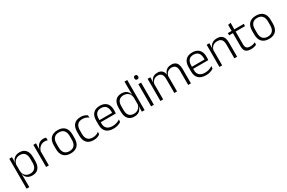

<svg xmlns="http://www.w3.org/2000/svg" viewBox="150 -2076 5463 3660"><g transform="rotate(-30 2881.0 -246.0)"><path d="M294.5 10.5Q248 10.5 212.8 -6.5Q177.5 -23.5 156.2 -54.2Q135 -85 130 -126.5H110L129.5 -183Q131.5 -136 151.5 -104.2Q171.5 -72.5 204.5 -56.5Q237.5 -40.5 278 -40.5Q345.5 -40.5 381.8 -80.8Q418 -121 418 -198V-291Q418 -367.5 382 -407.8Q346 -448 277.5 -448Q238 -448 206.8 -431.8Q175.5 -415.5 155.2 -387.2Q135 -359 128 -322L111.5 -366.5H129Q136 -403 156.5 -432.5Q177 -462 212.2 -479.8Q247.5 -497.5 297.5 -497.5Q386 -497.5 432.5 -443.5Q479 -389.5 479 -286.5V-202Q479 -98.5 432 -44Q385 10.5 294.5 10.5ZM131.5 172H71V-487.5H131.5L128.5 -366L129.5 -346V-139.5L129 -125.5L131.5 9Z M657.5 -301.5 642 -348 657 -350Q673 -417 715 -455.8Q757 -494.5 823.5 -494.5Q841 -494.5 855 -491.8Q869 -489 879 -485L883 -426Q870.5 -430.5 854.5 -433.5Q838.5 -436.5 819.5 -436.5Q762.5 -436.5 719.5 -402.2Q676.5 -368 657.5 -301.5ZM661 0H600.5V-487.5H659.5L656 -341L661 -336Z M1139.5 12Q1038.5 12 986 -43.8Q933.5 -99.5 933.5 -204.5V-284Q933.5 -388.5 986 -444Q1038.5 -499.5 1139.5 -499.5Q1240.5 -499.5 1293 -444Q1345.5 -388.5 1345.5 -284V-204.5Q1345.5 -99.5 1293 -43.8Q1240.5 12 1139.5 12ZM1139.5 -38Q1210.5 -38 1247.8 -80Q1285 -122 1285 -201V-287.5Q1285 -366 1247.8 -408Q1210.5 -450 1139.5 -450Q1068.5 -450 1031.5 -408Q994.5 -366 994.5 -287.5V-201Q994.5 -122 1031.5 -80Q1068.5 -38 1139.5 -38Z M1645.5 10.5Q1545.5 10.5 1496 -45Q1446.5 -100.5 1446.5 -203V-285Q1446.5 -387.5 1496 -442.8Q1545.5 -498 1645.5 -498Q1678 -498 1703.8 -491.8Q1729.5 -485.5 1749.5 -475.8Q1769.5 -466 1782.5 -455.5L1788.5 -401Q1765 -420 1732.2 -433.5Q1699.5 -447 1653.5 -447Q1580.5 -447 1544 -405Q1507.5 -363 1507.5 -284V-204.5Q1507.5 -126 1544 -83.8Q1580.5 -41.5 1654 -41.5Q1701 -41.5 1734.5 -55.2Q1768 -69 1792.5 -88L1786.5 -32.5Q1765.5 -16.5 1730.5 -3Q1695.5 10.5 1645.5 10.5Z M2083 10.5Q1977.5 10.5 1923 -42.5Q1868.5 -95.5 1868.5 -193.5V-288.5Q1868.5 -390.5 1919.2 -445Q1970 -499.5 2067 -499.5Q2132 -499.5 2176 -475Q2220 -450.5 2242.2 -404.5Q2264.5 -358.5 2264.5 -294V-276.5Q2264.5 -262 2263.5 -247.5Q2262.5 -233 2261 -218.5H2205Q2206 -240.5 2206 -260.2Q2206 -280 2206 -296.5Q2206 -345.5 2190.2 -379.8Q2174.5 -414 2143.8 -432Q2113 -450 2067 -450Q1998.5 -450 1963.5 -409.8Q1928.5 -369.5 1928.5 -293.5V-246L1929 -238V-187.5Q1929 -154 1938.8 -127Q1948.5 -100 1968.8 -80.8Q1989 -61.5 2019.8 -51.5Q2050.5 -41.5 2091.5 -41.5Q2139 -41.5 2179.8 -54.8Q2220.5 -68 2256 -91.5L2250 -37Q2219 -15.5 2176.5 -2.5Q2134 10.5 2083 10.5ZM2247.5 -218.5H1900V-265H2247.5Z M2542 10.5Q2454 10.5 2407.5 -43.8Q2361 -98 2361 -201V-285.5Q2361 -389 2407.8 -443.2Q2454.5 -497.5 2545 -497.5Q2591.5 -497.5 2626.8 -480.8Q2662 -464 2683.5 -433.2Q2705 -402.5 2710 -361H2730L2710 -305.5Q2708 -352.5 2688 -384Q2668 -415.5 2635.2 -431.8Q2602.5 -448 2561.5 -448Q2494 -448 2457.8 -408Q2421.5 -368 2421.5 -290.5V-197.5Q2421.5 -121 2457.5 -80.8Q2493.5 -40.5 2562 -40.5Q2602.5 -40.5 2633.5 -56.8Q2664.5 -73 2684.8 -101.2Q2705 -129.5 2712 -166L2728 -121H2710.5Q2704 -85 2683.2 -55Q2662.5 -25 2627.5 -7.2Q2592.5 10.5 2542 10.5ZM2768.5 0H2708L2711.5 -122L2710 -142V-347.5L2710.5 -362L2708.5 -500.5V-663H2768.5Z M2973 0H2912V-487.5H2973ZM2942.5 -576.5Q2922.5 -576.5 2912.2 -587.5Q2902 -598.5 2902 -619V-622.5Q2902 -642.5 2912.2 -653.5Q2922.5 -664.5 2942.5 -664.5Q2963 -664.5 2973 -653.5Q2983 -642.5 2983 -622.5V-619Q2983 -598.5 2973 -587.5Q2963 -576.5 2942.5 -576.5Z M3788.5 0H3728V-307Q3728 -350.5 3717.2 -381.8Q3706.5 -413 3682 -429.8Q3657.5 -446.5 3616 -446.5Q3578 -446.5 3549.2 -430.8Q3520.5 -415 3503 -387.5Q3485.5 -360 3479 -325.5L3467.5 -371H3476Q3482.5 -404.5 3502.2 -433.2Q3522 -462 3555.5 -479.8Q3589 -497.5 3637 -497.5Q3691.5 -497.5 3725 -475.8Q3758.5 -454 3773.5 -412.8Q3788.5 -371.5 3788.5 -313.5ZM3177 0H3116.5V-487.5H3177L3174 -366.5L3177 -363.5ZM3482.5 0H3422.5V-307Q3422.5 -350 3411.8 -381.5Q3401 -413 3376.5 -429.8Q3352 -446.5 3311 -446.5Q3272 -446.5 3243.2 -430.5Q3214.5 -414.5 3197.2 -386.5Q3180 -358.5 3173.5 -322.5L3160 -367.5H3174.5Q3181 -403.5 3200 -432.8Q3219 -462 3252 -479.8Q3285 -497.5 3331.5 -497.5Q3399 -497.5 3434.2 -463Q3469.5 -428.5 3479 -360.5Q3481 -350 3481.8 -338.8Q3482.5 -327.5 3482.5 -316Z M4118 10.5Q4012.5 10.5 3958 -42.5Q3903.5 -95.5 3903.5 -193.5V-288.5Q3903.5 -390.5 3954.2 -445Q4005 -499.5 4102 -499.5Q4167 -499.5 4211 -475Q4255 -450.5 4277.2 -404.5Q4299.5 -358.5 4299.5 -294V-276.5Q4299.5 -262 4298.5 -247.5Q4297.5 -233 4296 -218.5H4240Q4241 -240.5 4241 -260.2Q4241 -280 4241 -296.5Q4241 -345.5 4225.2 -379.8Q4209.5 -414 4178.8 -432Q4148 -450 4102 -450Q4033.5 -450 3998.5 -409.8Q3963.5 -369.5 3963.5 -293.5V-246L3964 -238V-187.5Q3964 -154 3973.8 -127Q3983.5 -100 4003.8 -80.8Q4024 -61.5 4054.8 -51.5Q4085.5 -41.5 4126.5 -41.5Q4174 -41.5 4214.8 -54.8Q4255.5 -68 4291 -91.5L4285 -37Q4254 -15.5 4211.5 -2.5Q4169 10.5 4118 10.5ZM4282.5 -218.5H3935V-265H4282.5Z M4805 0H4744.5V-306Q4744.5 -349.5 4732.8 -381Q4721 -412.5 4694 -429.5Q4667 -446.5 4621.5 -446.5Q4579.5 -446.5 4548.5 -430.5Q4517.5 -414.5 4498.5 -386.5Q4479.5 -358.5 4472.5 -322.5L4460 -367.5H4473.5Q4480 -403.5 4500.8 -432.8Q4521.5 -462 4556.8 -479.8Q4592 -497.5 4642.5 -497.5Q4701.5 -497.5 4737 -475.5Q4772.5 -453.5 4788.8 -412.2Q4805 -371 4805 -312ZM4476 0H4415.5V-487.5H4476L4473 -367L4476 -364Z M5110.5 9.5Q5057 9.5 5023.8 -6.5Q4990.5 -22.5 4975.2 -55.5Q4960 -88.5 4960 -137.5V-455.5H5020V-144.5Q5020 -93 5043.8 -68.2Q5067.5 -43.5 5124 -43.5Q5154 -43.5 5182.2 -50.5Q5210.5 -57.5 5235.5 -70.5L5230 -17.5Q5206.5 -5 5175 2.2Q5143.5 9.5 5110.5 9.5ZM5224.5 -429.5H4876.5V-478.5H5230ZM5018.5 -471.5H4960.5L4960 -611.5L5021.5 -621Z M5505 12Q5404 12 5351.5 -43.8Q5299 -99.5 5299 -204.5V-284Q5299 -388.5 5351.5 -444Q5404 -499.5 5505 -499.5Q5606 -499.5 5658.5 -444Q5711 -388.5 5711 -284V-204.5Q5711 -99.5 5658.5 -43.8Q5606 12 5505 12ZM5505 -38Q5576 -38 5613.2 -80Q5650.5 -122 5650.5 -201V-287.5Q5650.5 -366 5613.2 -408Q5576 -450 5505 -450Q5434 -450 5397 -408Q5360 -366 5360 -287.5V-201Q5360 -122 5397 -80Q5434 -38 5505 -38Z"/></g></svg>

Font: Anek Malayalam Light
Style: Regular
Weight: 300
Version: Version 1.003